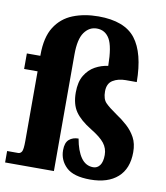

<svg xmlns="http://www.w3.org/2000/svg" viewBox="-91 -844 803 926"><g transform="rotate(10 310.0 -381.0)"><path d="M413 10Q331 10 295.5 -24Q260 -58 260 -107Q260 -144 278 -159.5Q296 -175 324 -175Q334 -117 357 -84Q380 -51 417 -51Q437 -51 449.5 -68Q462 -85 462 -119Q462 -151 442.5 -176Q423 -201 375 -230Q321 -263 296.5 -298.5Q272 -334 272 -392Q272 -444 291.5 -476Q311 -508 341 -524.5Q371 -541 404 -545Q403 -640 381.5 -676.5Q360 -713 319 -713Q282 -713 258 -679.5Q234 -646 234 -571V0H-5V-56H49Q60 -56 66.5 -66.5Q73 -77 73 -119V-460H7V-536H73V-541Q73 -627 105 -677.5Q137 -728 192.5 -750Q248 -772 317 -772Q445 -772 498.5 -703Q552 -634 553 -492H499Q462 -492 436 -476Q410 -460 410 -421Q410 -384 427.5 -366Q445 -348 483 -322Q512 -303 537.5 -280Q563 -257 579 -227.5Q595 -198 595 -156Q595 -75 547 -32.5Q499 10 413 10Z"/></g></svg>

Font: Noto Serif Sinhala ExtraCondensed Black
Style: Regular
Weight: 900
Width: 2
Designer: Jelle Bosma - Monotype Design Team
Foundry: Monotype Imaging Inc.
Version: Version 2.007; ttfautohint (v1.8.4.7-5d5b)